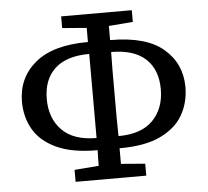

<svg xmlns="http://www.w3.org/2000/svg" viewBox="-50 -732 849 785"><g transform="rotate(-5 374.5 -339.5)"><path d="M141 -347Q141 -268 188.5 -219.5Q236 -171 330 -171Q330 -208 330 -244.5Q330 -281 330 -317V-366Q330 -404 330 -441.5Q330 -479 330 -516Q236 -516 188.5 -471.5Q141 -427 141 -347ZM419 -317Q419 -282 419 -245.5Q419 -209 420 -171Q514 -171 561.5 -219.5Q609 -268 609 -347Q609 -427 561.5 -471.5Q514 -516 420 -516Q419 -479 419 -442Q419 -405 419 -367ZM229 -631V-679H519V-631L420 -623Q420 -609 420 -594Q420 -579 420 -565H421Q568 -565 639 -504Q710 -443 710 -347Q710 -284 681 -233Q652 -182 588.5 -151.5Q525 -121 421 -121H420Q420 -105 420 -89Q420 -73 420 -57L519 -49V0H229V-49L329 -57Q329 -73 329 -89Q329 -105 330 -121H328Q225 -121 161 -151Q97 -181 68 -231.5Q39 -282 39 -345Q39 -443 112 -504Q185 -565 328 -565H329Q329 -579 329 -594Q329 -609 329 -623Z"/></g></svg>

Font: Source Serif 4 SmText
Style: Regular
Weight: 400
Designer: Frank Grießhammer
Foundry: Adobe
Version: Version 4.005;hotconv 1.1.0;makeotfexe 2.6.0